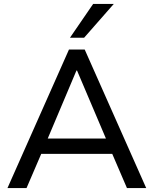

<svg xmlns="http://www.w3.org/2000/svg" viewBox="-20 -957 782 977"><path d="M18 0 331 -705H411L724 0H626L540 -200L584 -174H157L201 -200L115 0ZM369 -598 214 -231 189 -252H551L528 -231L372 -598ZM336 -765 454 -937H559L408 -765Z"/></svg>

Font: Nunito Sans 12pt ExtraLight 11pt Medium
Style: Regular
Weight: 500
Version: Version 3.101;gftools[0.9.27]